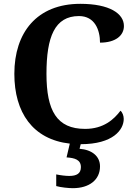

<svg xmlns="http://www.w3.org/2000/svg" viewBox="-20 -744 708 1004"><path d="M361 240C446 240 503 197 503 126C503 73 461 39 396 34L402 10C572 10 627 -66 627 -122C627 -139 620 -157 610 -165C576 -120 522 -70 425 -70C277 -70 223 -165 223 -358C223 -551 266 -660 393 -660C476 -660 503 -587 503 -521C584 -521 628 -558 628 -608C628 -673 553 -724 400 -724C173 -724 55 -574 55 -358C55 -156 151 -15 345 7L328 79C371 82 403 91 403 130C403 164 380 176 342 176C324 176 298 173 274 168V229C298 236 340 240 361 240Z"/></svg>

Font: Noto Serif NP Hmong
Style: Bold
Weight: 700
Designer: Dalton Maag Ltd
Foundry: Dalton Maag Ltd
Version: Version 1.001